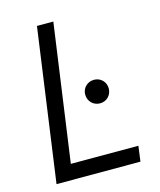

<svg xmlns="http://www.w3.org/2000/svg" viewBox="-112 -826 756 906"><g transform="rotate(-15 266.0 -372.5)"><path d="M461 0 471 -75H141L235 -745H155L51 0ZM349 -315C381 -315 406 -340 406 -373C406 -405 381 -430 349 -430C316 -430 291 -405 291 -373C291 -340 316 -315 349 -315Z"/></g></svg>

Font: Plus Jakarta Sans
Style: Italic
Weight: 400
Italic angle: -8°
Designer: Gumpita Rahayu
Foundry: Tokotype
Version: Version 2.071;gftools[0.9.30]